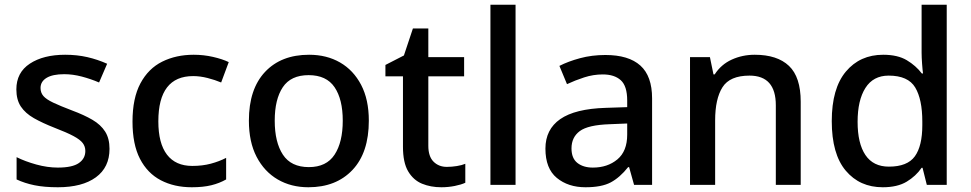

<svg xmlns="http://www.w3.org/2000/svg" viewBox="-20 -780 4096 810"><path d="M442 -152Q442 -74 384.5 -32Q327 10 224 10Q167 10 125.5 1.5Q84 -7 50 -23V-117Q86 -99 133 -86Q180 -73 224 -73Q285 -73 312.5 -92Q340 -111 340 -143Q340 -162 329 -176.5Q318 -191 290 -206Q262 -221 210 -241Q159 -261 123 -281.5Q87 -302 68 -330.5Q49 -359 49 -403Q49 -474 106 -511.5Q163 -549 255 -549Q305 -549 348.5 -539Q392 -529 432 -511L398 -432Q363 -447 325 -457Q287 -467 251 -467Q202 -467 176.5 -451.5Q151 -436 151 -409Q151 -389 163 -375Q175 -361 204.5 -347Q234 -333 284 -314Q335 -295 370 -274.5Q405 -254 423.5 -225Q442 -196 442 -152Z M789 10Q715 10 658.5 -19.5Q602 -49 570.5 -110Q539 -171 539 -267Q539 -366 572.5 -428.5Q606 -491 664.5 -520Q723 -549 797 -549Q839 -549 878.5 -540Q918 -531 945 -518L913 -432Q887 -443 855.5 -451Q824 -459 795 -459Q648 -459 648 -268Q648 -175 684.5 -127.5Q721 -80 791 -80Q834 -80 869.5 -89.5Q905 -99 934 -114V-23Q906 -7 871.5 1.5Q837 10 789 10Z M1536 -271Q1536 -136 1467 -63Q1398 10 1281 10Q1208 10 1151.5 -23Q1095 -56 1062.5 -118.5Q1030 -181 1030 -271Q1030 -404 1098 -476.5Q1166 -549 1284 -549Q1358 -549 1414.5 -516.5Q1471 -484 1503.5 -422Q1536 -360 1536 -271ZM1139 -271Q1139 -180 1173.5 -127.5Q1208 -75 1283 -75Q1357 -75 1391.5 -127.5Q1426 -180 1426 -271Q1426 -361 1391.5 -412Q1357 -463 1282 -463Q1207 -463 1173 -412Q1139 -361 1139 -271Z M1865 -76Q1886 -76 1907.5 -79.5Q1929 -83 1943 -89V-9Q1926 -1 1898.5 4.5Q1871 10 1842 10Q1797 10 1760.5 -5Q1724 -20 1702 -57Q1680 -94 1680 -161V-458H1606V-506L1684 -546L1722 -660H1787V-539H1938V-458H1787V-165Q1787 -120 1809 -98Q1831 -76 1865 -76Z M2155 0H2049V-760H2155Z M2534 -548Q2632 -548 2681.5 -503.5Q2731 -459 2731 -365V0H2655L2634 -75H2630Q2595 -31 2556.5 -10.5Q2518 10 2450 10Q2377 10 2329 -29.5Q2281 -69 2281 -153Q2281 -234 2343.5 -277.5Q2406 -321 2535 -325L2626 -328V-356Q2626 -417 2599 -441.5Q2572 -466 2523 -466Q2483 -466 2444.5 -453.5Q2406 -441 2372 -425L2340 -502Q2377 -521 2427 -534.5Q2477 -548 2534 -548ZM2553 -256Q2461 -253 2426 -227Q2391 -201 2391 -154Q2391 -112 2416 -92.5Q2441 -73 2481 -73Q2543 -73 2584.5 -107.5Q2626 -142 2626 -212V-259Z M3164 -549Q3259 -549 3308.5 -502Q3358 -455 3358 -351V0H3253V-336Q3253 -461 3142 -461Q3059 -461 3028 -412Q2997 -363 2997 -272V0H2891V-539H2975L2990 -466H2995Q3022 -508 3067 -528.5Q3112 -549 3164 -549Z M3704 10Q3607 10 3548 -60Q3489 -130 3489 -269Q3489 -407 3548.5 -478Q3608 -549 3706 -549Q3767 -549 3805.5 -526Q3844 -503 3869 -470H3874Q3872 -484 3870 -511.5Q3868 -539 3868 -558V-760H3974V0H3890L3872 -72H3868Q3844 -37 3805 -13.5Q3766 10 3704 10ZM3730 -77Q3808 -77 3839.5 -120.5Q3871 -164 3871 -252V-267Q3871 -361 3841 -411Q3811 -461 3729 -461Q3664 -461 3631 -409Q3598 -357 3598 -266Q3598 -175 3631 -126Q3664 -77 3730 -77Z"/></svg>

Font: Noto Sans Myanmar UI Medium
Style: Regular
Weight: 500
Designer: Monotype Design Team
Foundry: Monotype Imaging Inc.
Version: Version 2.103; ttfautohint (v1.8.4.7-5d5b)